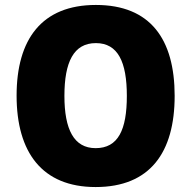

<svg xmlns="http://www.w3.org/2000/svg" viewBox="-20 -745 772 775"><path d="M685 -358C685 -587 587 -725 367 -725C149 -725 47 -587 47 -359C47 -130 150 10 366 10C586 10 685 -130 685 -358ZM240 -358C240 -494 277 -571 367 -571C456 -571 492 -495 492 -358C492 -221 457 -147 366 -147C278 -147 240 -223 240 -358Z"/></svg>

Font: Noto Sans Thai SemCond Blk
Style: Regular
Weight: 900
Width: 4
Designer: Monotype Design Team
Foundry: Monotype Imaging Inc.
Version: Version 2.002